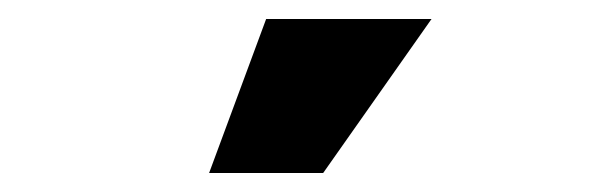

<svg xmlns="http://www.w3.org/2000/svg" viewBox="-20 -716 640 202"><path d="M320 -534 434 -696H260L200 -534Z"/></svg>

Font: Gantari Black
Style: Regular
Weight: 900
Designer: Anugrah Pasau
Foundry: Lafontype
Version: Version 1.000